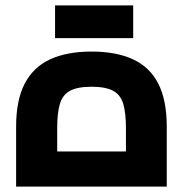

<svg xmlns="http://www.w3.org/2000/svg" viewBox="-20 -695 641 715"><path d="M40 0V-223Q40 -322 72 -383.5Q104 -445 166.5 -474Q229 -503 321 -503Q413 -503 475.5 -474Q538 -445 569.5 -383.5Q601 -322 601 -223V0ZM193 -63 121 -131H520L449 -63V-218Q449 -274 439 -308Q429 -342 401 -357Q373 -372 321 -372Q269 -372 241 -357Q213 -342 203 -308Q193 -274 193 -218ZM185 -553V-675H339V-553ZM322 -553V-675H476V-553Z"/></svg>

Font: Cairo Play ExtraBold
Style: Regular
Weight: 800
Version: Version 3.119